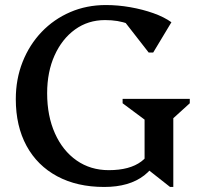

<svg xmlns="http://www.w3.org/2000/svg" viewBox="-20 -726 802 762"><path d="M393.5 16Q285.9 16 207 -26.4Q128 -68.8 85.3 -147.2Q42.7 -225.6 42.7 -332.5Q42.7 -412.1 69.7 -480.3Q96.7 -548.4 145.2 -599.2Q193.7 -649.9 258.7 -677.9Q323.6 -706 400.3 -706Q448.3 -706 497.2 -697.4Q546.1 -688.8 589 -673.6Q631.9 -658.3 660.3 -637.7L588 -517.5H570.1L449.1 -672.8H551.1L555.2 -583.9Q526.7 -616 488.3 -631.2Q449.9 -646.3 396.8 -646.3Q329.7 -646.3 278 -609.1Q226.3 -571.8 196.7 -506.3Q167.1 -440.8 167.1 -355.8Q167.1 -265.9 198 -196.8Q228.8 -127.8 284 -89.2Q339.2 -50.7 411.7 -50.7Q495 -50.7 541 -85.3Q586.9 -119.8 592 -184.7L627.7 -165Q611.9 -76.2 552.6 -30.1Q493.4 16 393.5 16ZM654.9 16 553.8 -63.7V-251.3L466.6 -316.2V-333.6H733.2V-316.2L667.8 -256.8V16Z"/></svg>

Font: Platypi Light
Style: Regular
Weight: 300
Designer: David Sargent
Foundry: Bolt Cutter Type
Version: Version 1.200